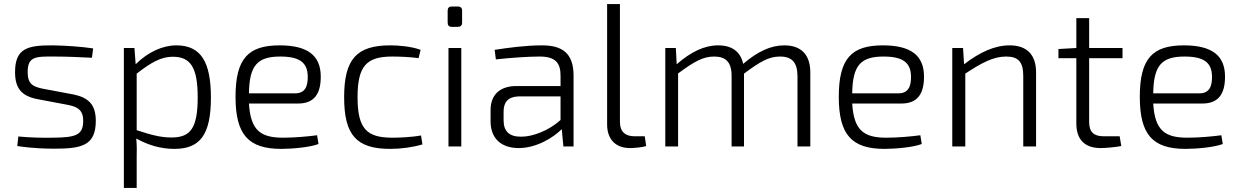

<svg xmlns="http://www.w3.org/2000/svg" viewBox="-20 -720 6098 944"><path d="M310 -205C357 -196 389 -183 389 -126C389 -55 352 -44 239 -43C176 -42 123 -44 70 -49L65 -2C144 10 210 11 250 11C384 11 451 -6 451 -126C451 -207 414 -241 339 -256L190 -284C142 -294 116 -307 116 -365C116 -441 152 -443 248 -442C308 -442 372 -439 432 -436L438 -482C378 -491 301 -496 240 -497C113 -498 54 -481 54 -365C54 -284 88 -248 162 -233Z M641 -484H589V204H652V57C653 22 653 -5 650 -39C711 -5 773 12 837 12C962 12 1017 -55 1017 -240C1017 -414 969 -497 847 -497C779 -497 706 -463 647 -404ZM652 -358C724 -414 773 -441 829 -441C917 -441 952 -389 952 -241C952 -89 916 -44 823 -44C767 -44 720 -58 652 -80Z M1446 -211C1525 -211 1558 -259 1557 -346C1556 -446 1494 -497 1355 -497C1201 -497 1138 -433 1138 -244C1138 -58 1201 12 1363 12C1418 12 1505 4 1546 -12L1539 -55C1493 -49 1429 -43 1372 -43C1261 -43 1212 -79 1204 -211ZM1204 -261C1206 -398 1245 -442 1358 -442C1452 -442 1492 -413 1493 -345C1494 -297 1481 -261 1431 -261Z M2050 -54C2003 -45 1938 -43 1909 -43C1783 -43 1738 -87 1738 -242C1738 -397 1783 -442 1909 -442C1943 -442 1998 -440 2038 -434L2048 -475C2002 -492 1939 -497 1899 -497C1733 -497 1672 -429 1672 -242C1672 -55 1733 12 1899 12C1952 12 2010 4 2057 -10Z M2202 -688C2187 -688 2181 -681 2181 -667V-609C2181 -595 2187 -588 2202 -588H2231C2245 -588 2252 -595 2252 -609V-667C2252 -681 2245 -688 2231 -688ZM2248 0V-484H2185V0Z M2418 -428C2492 -436 2575 -442 2633 -442C2713 -442 2736 -409 2736 -348V-297H2519C2438 -297 2392 -254 2392 -179V-123C2392 -38 2446 8 2530 8C2620 8 2702 -45 2742 -85L2750 0H2800V-348C2800 -459 2744 -497 2645 -497C2563 -497 2478 -485 2412 -475ZM2456 -171C2456 -218 2478 -244 2529 -246H2736V-130C2679 -78 2598 -47 2541 -48C2484 -48 2456 -74 2456 -129Z M3028 -700H2965V-108C2965 -33 3009 8 3077 8C3099 8 3141 4 3157 -2L3150 -50H3099C3053 -50 3028 -74 3028 -120Z M3303 -484H3251V0H3314V-359C3393 -417 3436 -442 3491 -442C3548 -442 3577 -415 3577 -347V0H3638V-358C3716 -416 3759 -442 3815 -442C3874 -442 3900 -413 3901 -347V0H3964V-364C3964 -451 3919 -497 3836 -497C3769 -497 3704 -466 3634 -406C3621 -466 3579 -497 3511 -497C3443 -497 3377 -465 3307 -404Z M4412 -211C4491 -211 4524 -259 4523 -346C4522 -446 4460 -497 4321 -497C4167 -497 4104 -433 4104 -244C4104 -58 4167 12 4329 12C4384 12 4471 4 4512 -12L4505 -55C4459 -49 4395 -43 4338 -43C4227 -43 4178 -79 4170 -211ZM4170 -261C4172 -398 4211 -442 4324 -442C4418 -442 4458 -413 4459 -345C4460 -297 4447 -261 4397 -261Z M4715 -484H4662V0H4726V-358C4808 -412 4864 -442 4927 -442C4986 -442 5011 -416 5011 -347V0H5074V-364C5074 -451 5029 -497 4944 -497C4870 -497 4797 -463 4720 -404Z M5485 -50H5406C5358 -50 5335 -71 5335 -120V-434H5499V-484H5335V-631H5272V-484L5184 -479V-434H5272V-113C5272 -35 5312 8 5392 8C5413 8 5463 4 5493 -2Z M5892 -211C5971 -211 6004 -259 6003 -346C6002 -446 5940 -497 5801 -497C5647 -497 5584 -433 5584 -244C5584 -58 5647 12 5809 12C5864 12 5951 4 5992 -12L5985 -55C5939 -49 5875 -43 5818 -43C5707 -43 5658 -79 5650 -211ZM5650 -261C5652 -398 5691 -442 5804 -442C5898 -442 5938 -413 5939 -345C5940 -297 5927 -261 5877 -261Z"/></svg>

Font: SnT
Style: Regular
Weight: 300
Designer: Natanael Gama
Version: Version 1.001;PS 001.001;hotconv 1.0.70;makeotf.lib2.5.58329